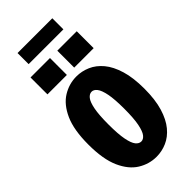

<svg xmlns="http://www.w3.org/2000/svg" viewBox="-331 -1137 1212 1212"><g transform="rotate(-45 275.0 -531.0)"><path d="M274.5 11Q209 11 151.8 -24.2Q94.5 -59.5 59.2 -138.2Q24 -217 24 -348Q24 -478.5 59.2 -557Q94.5 -635.5 151.8 -670.8Q209 -706 274.5 -706Q322.5 -706 367.2 -686.5Q412 -667 447.2 -624.8Q482.5 -582.5 503.2 -514Q524 -445.5 524 -348Q524 -250 503.2 -181.5Q482.5 -113 447.2 -70.5Q412 -28 367.2 -8.5Q322.5 11 274.5 11ZM274.5 -125.5Q293.5 -125.5 309.2 -145.2Q325 -165 334.8 -213.8Q344.5 -262.5 344.5 -348Q344.5 -433.5 334.8 -481.8Q325 -530 309.2 -550Q293.5 -570 274.5 -570Q254.5 -570 238.5 -550Q222.5 -530 213 -481.8Q203.5 -433.5 203.5 -348Q203.5 -262.5 213 -213.8Q222.5 -165 238.5 -145.2Q254.5 -125.5 274.5 -125.5ZM65.5 -906H239V-755H65.5ZM304.5 -906H478V-755H304.5ZM116.5 -974V-1073H427V-974Z"/></g></svg>

Font: Trispace SemiCondensed ExtraBold
Style: Regular
Weight: 800
Width: 4
Designer: Tyler Finck
Foundry: Etcetera Type Company
Version: Version 1.210; ttfautohint (v1.8.3)